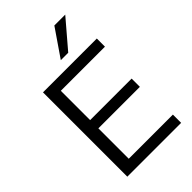

<svg xmlns="http://www.w3.org/2000/svg" viewBox="-273 -1036 1135 1135"><g transform="rotate(-45 294.0 -468.5)"><path d="M88 0V-705H538V-637H169V-392H516V-323H169V-69H538V0ZM297 -765 415 -937H506L359 -765Z"/></g></svg>

Font: Mulish
Style: Regular
Weight: 400
Designer: Vernon Adams
Foundry: Vernon Adams
Version: Version 3.603; ttfautohint (v1.8.3)